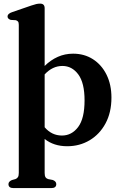

<svg xmlns="http://www.w3.org/2000/svg" viewBox="-20 -774 654 1032"><path d="M220 -730V-419.5Q252.5 -451.5 290.8 -468.5Q329 -485.5 373 -485.5Q433 -485.5 479.5 -455.8Q526 -426 552.5 -372.8Q579 -319.5 579 -249.5Q579 -170 547.5 -111.2Q516 -52.5 462 -20.2Q408 12 341 12Q269.5 12 220 -27V155.5Q220 171 224.5 178.2Q229 185.5 238.5 188.5L264 193.5Q282.5 201 282.5 215.5Q282.5 237 255.5 237H52.5Q25.5 237 25.5 215.5Q25.5 202 43.5 194L63 188.5Q71.5 185.5 76.2 178.2Q81 171 81 155.5V-640Q81 -653 76.8 -658.2Q72.5 -663.5 64.5 -665.5L38 -667Q20.5 -672.5 20.5 -685.5Q20.5 -700.5 44.5 -708.5L149 -744.5Q165 -750 175 -752.2Q185 -754.5 195.5 -754.5Q220 -754.5 220 -730ZM315.5 -419.5Q262 -419.5 220 -374V-90Q258 -45.5 313 -45.5Q365.5 -45.5 400 -91.2Q434.5 -137 434.5 -234.5Q434.5 -328.5 400.8 -374Q367 -419.5 315.5 -419.5Z"/></svg>

Font: Fraunces 9pt SemiBold
Style: Regular
Weight: 600
Version: Version 1.000;[b76b70a41]